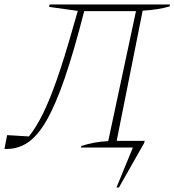

<svg xmlns="http://www.w3.org/2000/svg" viewBox="-31 -664 785 864"><path d="M732 -635Q681 -620 611 -616L494 -30H620L618 -21L504 180H493L567 0H333L335 -7Q392 -26 456 -29L581 -614H348Q302 -434 260.5 -313Q219 -192 178 -121Q137 -50 91 -20.5Q45 9 -11 6L1 -56L99 -50Q132 -91 162.5 -153Q193 -215 225.5 -308Q258 -401 296 -535L319 -615L190 -633L192 -644H734Z"/></svg>

Font: Piazzolla SC Thin
Style: Italic
Weight: 100
Italic angle: -11.3°
Designer: Juan Pablo del Peral
Foundry: Huerta Tipografica
Version: Version 1.330